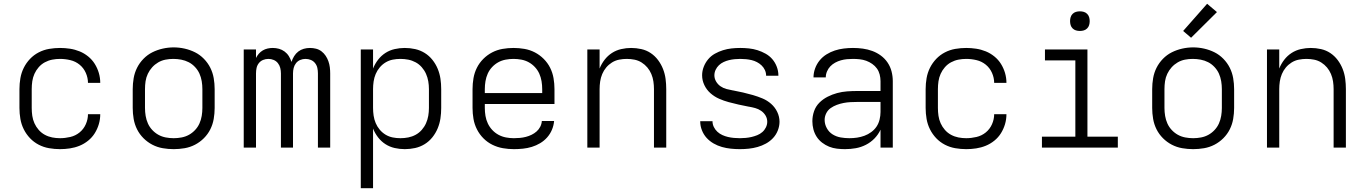

<svg xmlns="http://www.w3.org/2000/svg" viewBox="-20 -782 7240 1017"><path d="M298 8Q269 8 240 3Q211 -2 185 -15.5Q159 -29 139 -50Q119 -71 106 -97Q93 -123 88 -152Q83 -181 83 -210V-310Q83 -339 88 -368Q93 -397 106 -423Q119 -449 139 -470Q159 -491 185 -504.5Q211 -518 240 -523Q269 -528 298 -528Q324 -528 350.5 -524Q377 -520 401.5 -510Q426 -500 447 -483Q468 -466 482 -443.5Q496 -421 503.5 -395.5Q511 -370 511 -343Q511 -343 511 -343Q511 -343 511 -343H446Q446 -343 446 -343Q446 -343 446 -343Q446 -370 434.5 -396Q423 -422 401.5 -439.5Q380 -457 352.5 -463.5Q325 -470 298 -470Q277 -470 256.5 -466Q236 -462 217.5 -452Q199 -442 185 -426Q171 -410 162.5 -391Q154 -372 151 -351.5Q148 -331 148 -310V-210Q148 -189 151 -168.5Q154 -148 162.5 -129Q171 -110 185 -94Q199 -78 217.5 -68Q236 -58 256.5 -54Q277 -50 298 -50Q325 -50 352.5 -56.5Q380 -63 401.5 -80.5Q423 -98 434.5 -124Q446 -150 446 -177Q446 -177 446 -177Q446 -177 446 -177H511Q511 -177 511 -177Q511 -177 511 -177Q511 -150 503.5 -124.5Q496 -99 482 -76.5Q468 -54 447 -37Q426 -20 401.5 -10Q377 0 350.5 4Q324 8 298 8Z M900 8Q871 8 842 3Q813 -2 787 -15.5Q761 -29 740 -50Q719 -71 706 -97Q693 -123 688 -152Q683 -181 683 -210V-310Q683 -339 688 -368Q693 -397 706 -423Q719 -449 740 -470.5Q761 -492 787 -505Q813 -518 842 -524.5Q871 -531 900 -531Q929 -531 958 -524.5Q987 -518 1013 -505Q1039 -492 1060 -470.5Q1081 -449 1094 -423Q1107 -397 1112 -368Q1117 -339 1117 -310V-210Q1117 -181 1112 -152Q1107 -123 1094 -97Q1081 -71 1060 -50Q1039 -29 1013 -15.5Q987 -2 958 3Q929 8 900 8ZM900 -50Q921 -50 942 -54Q963 -58 981 -68Q999 -78 1013.5 -93.5Q1028 -109 1036.5 -128Q1045 -147 1048.5 -168Q1052 -189 1052 -210V-310Q1052 -331 1048.5 -352Q1045 -373 1036.5 -392Q1028 -411 1013 -427Q998 -443 979.5 -452.5Q961 -462 940 -466Q919 -470 898 -470Q877 -470 856.5 -466Q836 -462 818 -451.5Q800 -441 786 -425.5Q772 -410 763 -391Q754 -372 751 -351.5Q748 -331 748 -310V-210Q748 -189 751.5 -168Q755 -147 763.5 -128Q772 -109 786.5 -93.5Q801 -78 819 -68Q837 -58 858 -54Q879 -50 900 -50Z M1271 0V-520H1336V-475Q1342 -487 1351 -497.5Q1360 -508 1372 -515Q1384 -522 1397.5 -525Q1411 -528 1425 -528Q1442 -528 1458 -523.5Q1474 -519 1487.5 -509Q1501 -499 1510 -484.5Q1519 -470 1524 -454Q1529 -470 1538 -484.5Q1547 -499 1560 -509Q1573 -519 1589 -523.5Q1605 -528 1622 -528Q1638 -528 1654 -524Q1670 -520 1683 -510Q1696 -500 1705 -486.5Q1714 -473 1719.5 -457.5Q1725 -442 1727 -426Q1729 -410 1729 -393V0H1664V-393Q1664 -408 1661 -422Q1658 -436 1649 -447.5Q1640 -459 1626.5 -464.5Q1613 -470 1598 -470Q1584 -470 1570.5 -464.5Q1557 -459 1548 -447.5Q1539 -436 1535.5 -422Q1532 -408 1532 -393V0H1468V-393Q1468 -408 1464.5 -422Q1461 -436 1452 -447.5Q1443 -459 1429.5 -464.5Q1416 -470 1402 -470Q1387 -470 1373.5 -464.5Q1360 -459 1351 -447.5Q1342 -436 1339 -422Q1336 -408 1336 -393V0Z M1891 215V-520H1956V-419Q1966 -444 1982.5 -465.5Q1999 -487 2021.5 -501.5Q2044 -516 2070.5 -522Q2097 -528 2124 -528Q2152 -528 2179 -522Q2206 -516 2229.5 -501.5Q2253 -487 2270.5 -465Q2288 -443 2298.5 -417.5Q2309 -392 2313 -365Q2317 -338 2317 -310V-210Q2317 -182 2313 -155Q2309 -128 2298.5 -102.5Q2288 -77 2270.5 -55Q2253 -33 2229.5 -18.5Q2206 -4 2179 2Q2152 8 2124 8Q2097 8 2070.5 2Q2044 -4 2021.5 -18.5Q1999 -33 1982.5 -54.5Q1966 -76 1956 -101V215ZM2101 -50Q2122 -50 2142.5 -54Q2163 -58 2181.5 -68Q2200 -78 2214 -94Q2228 -110 2236.5 -129Q2245 -148 2248.5 -168.5Q2252 -189 2252 -210V-310Q2252 -331 2248.5 -351.5Q2245 -372 2236.5 -391Q2228 -410 2214 -426Q2200 -442 2181.5 -452Q2163 -462 2142.5 -466Q2122 -470 2101 -470Q2080 -470 2060 -466Q2040 -462 2022.5 -451.5Q2005 -441 1991.5 -425Q1978 -409 1970 -390Q1962 -371 1959 -350.5Q1956 -330 1956 -310V-210Q1956 -190 1959 -169.5Q1962 -149 1970 -130Q1978 -111 1991.5 -95Q2005 -79 2022.5 -68.5Q2040 -58 2060 -54Q2080 -50 2101 -50Z M2702 8Q2673 8 2644 3Q2615 -2 2588.5 -15Q2562 -28 2541 -49Q2520 -70 2506.5 -96.5Q2493 -123 2488 -152Q2483 -181 2483 -210V-310Q2483 -339 2488 -368Q2493 -397 2506 -423Q2519 -449 2540 -470Q2561 -491 2587 -504.5Q2613 -518 2642 -523Q2671 -528 2700 -528Q2729 -528 2758 -523Q2787 -518 2813 -504.5Q2839 -491 2860 -470Q2881 -449 2894 -423Q2907 -397 2912 -368Q2917 -339 2917 -310V-231H2548V-210Q2548 -189 2551.5 -168Q2555 -147 2564 -128Q2573 -109 2587.5 -93.5Q2602 -78 2620.5 -68Q2639 -58 2660 -54Q2681 -50 2702 -50Q2718 -50 2734 -51.5Q2750 -53 2765.5 -57Q2781 -61 2795.5 -68Q2810 -75 2822 -85.5Q2834 -96 2841.5 -110.5Q2849 -125 2850 -141H2915Q2913 -117 2903.5 -94.5Q2894 -72 2878 -54Q2862 -36 2841 -23.5Q2820 -11 2797 -4Q2774 3 2750 5.5Q2726 8 2702 8ZM2548 -289H2852V-310Q2852 -331 2848.5 -352Q2845 -373 2836.5 -392Q2828 -411 2813.5 -426.5Q2799 -442 2781 -452Q2763 -462 2742 -466Q2721 -470 2700 -470Q2679 -470 2658 -466Q2637 -462 2619 -452Q2601 -442 2586.5 -426.5Q2572 -411 2563.5 -392Q2555 -373 2551.5 -352Q2548 -331 2548 -310Z M3091 0V-520H3156V-419Q3166 -444 3182.5 -465.5Q3199 -487 3221.5 -501.5Q3244 -516 3270.5 -522Q3297 -528 3323 -528Q3350 -528 3377 -522Q3404 -516 3426.5 -501Q3449 -486 3465.5 -464Q3482 -442 3492 -416.5Q3502 -391 3505.5 -364Q3509 -337 3509 -310V0H3444V-310Q3444 -330 3441 -350.5Q3438 -371 3430 -390Q3422 -409 3409 -424.5Q3396 -440 3378.5 -451Q3361 -462 3340.5 -466Q3320 -470 3300 -470Q3280 -470 3259.5 -466Q3239 -462 3221.5 -451Q3204 -440 3191 -424.5Q3178 -409 3170 -390Q3162 -371 3159 -350.5Q3156 -330 3156 -310V0Z M3899 8Q3875 8 3851 5.5Q3827 3 3804 -3.5Q3781 -10 3760 -22Q3739 -34 3723 -51.5Q3707 -69 3698 -92Q3689 -115 3689 -138Q3689 -139 3689 -139.5Q3689 -140 3689 -140H3754Q3754 -140 3754 -140Q3754 -140 3754 -140Q3754 -124 3761 -109.5Q3768 -95 3780 -84Q3792 -73 3806.5 -66.5Q3821 -60 3836 -56.5Q3851 -53 3867 -51.5Q3883 -50 3899 -50Q3914 -50 3930 -51.5Q3946 -53 3961 -56.5Q3976 -60 3991 -66Q4006 -72 4018 -82.5Q4030 -93 4037 -107.5Q4044 -122 4044 -137Q4044 -155 4035 -170Q4026 -185 4011.5 -195Q3997 -205 3980.5 -209.5Q3964 -214 3947 -217H3946Q3919 -222 3892.5 -228Q3866 -234 3840 -241Q3814 -248 3789 -259Q3764 -270 3743.5 -288Q3723 -306 3711 -331Q3699 -356 3699 -383Q3699 -406 3707.5 -428Q3716 -450 3731 -468Q3746 -486 3766.5 -497.5Q3787 -509 3809.5 -516Q3832 -523 3855 -525.5Q3878 -528 3901 -528Q3924 -528 3947.5 -525.5Q3971 -523 3993 -516Q4015 -509 4035.5 -497.5Q4056 -486 4071 -468.5Q4086 -451 4094.5 -428.5Q4103 -406 4103 -383Q4103 -383 4103 -382.5Q4103 -382 4103 -381H4038Q4038 -381 4038 -381.5Q4038 -382 4038 -382Q4038 -397 4031.5 -411Q4025 -425 4014 -435.5Q4003 -446 3989.5 -453Q3976 -460 3961.5 -463.5Q3947 -467 3931.5 -468.5Q3916 -470 3901 -470Q3886 -470 3871 -468.5Q3856 -467 3841.5 -463.5Q3827 -460 3813 -453.5Q3799 -447 3788 -436.5Q3777 -426 3770.5 -412Q3764 -398 3764 -383Q3764 -366 3773 -350.5Q3782 -335 3796.5 -325Q3811 -315 3828 -310.5Q3845 -306 3862 -303H3863Q3890 -298 3916 -292Q3942 -286 3968 -278.5Q3994 -271 4019 -260.5Q4044 -250 4064.5 -232Q4085 -214 4097 -189Q4109 -164 4109 -137Q4109 -114 4100 -91Q4091 -68 4074.5 -50.5Q4058 -33 4037 -21.5Q4016 -10 3993 -3.5Q3970 3 3946.5 5.5Q3923 8 3899 8Z M4456 8Q4435 8 4413.5 5.5Q4392 3 4372 -5Q4352 -13 4334.5 -26.5Q4317 -40 4305.5 -58Q4294 -76 4288.5 -97Q4283 -118 4283 -140Q4283 -167 4292 -193Q4301 -219 4320 -238Q4339 -257 4363.5 -269.5Q4388 -282 4414 -289Q4440 -296 4467 -298Q4494 -300 4521 -300H4644V-352Q4644 -370 4639.5 -387.5Q4635 -405 4625 -419Q4615 -433 4600 -443.5Q4585 -454 4568.5 -460Q4552 -466 4534 -468Q4516 -470 4498 -470Q4482 -470 4466 -468.5Q4450 -467 4434 -462.5Q4418 -458 4403.5 -450Q4389 -442 4378 -430.5Q4367 -419 4360.5 -403.5Q4354 -388 4354 -372H4289Q4289 -372 4289 -372Q4289 -372 4289 -372Q4289 -396 4297.5 -419.5Q4306 -443 4321.5 -462Q4337 -481 4358 -494Q4379 -507 4402 -514.5Q4425 -522 4449.5 -525Q4474 -528 4498 -528Q4524 -528 4550 -524.5Q4576 -521 4600.5 -512Q4625 -503 4646 -487.5Q4667 -472 4681.5 -450.5Q4696 -429 4702.5 -403.5Q4709 -378 4709 -352V0H4644V-95Q4632 -69 4612 -48.5Q4592 -28 4566.5 -15Q4541 -2 4513 3Q4485 8 4456 8ZM4479 -50Q4500 -50 4520 -53Q4540 -56 4559 -63Q4578 -70 4595 -82.5Q4612 -95 4623 -111.5Q4634 -128 4639 -148.5Q4644 -169 4644 -189V-242H4521Q4502 -242 4484 -241Q4466 -240 4448 -236.5Q4430 -233 4412.5 -226.5Q4395 -220 4380 -209.5Q4365 -199 4356.5 -182Q4348 -165 4348 -147Q4348 -124 4359.5 -103Q4371 -82 4390.5 -70Q4410 -58 4433 -54Q4456 -50 4479 -50Z M5098 8Q5069 8 5040 3Q5011 -2 4985 -15.5Q4959 -29 4939 -50Q4919 -71 4906 -97Q4893 -123 4888 -152Q4883 -181 4883 -210V-310Q4883 -339 4888 -368Q4893 -397 4906 -423Q4919 -449 4939 -470Q4959 -491 4985 -504.5Q5011 -518 5040 -523Q5069 -528 5098 -528Q5124 -528 5150.5 -524Q5177 -520 5201.5 -510Q5226 -500 5247 -483Q5268 -466 5282 -443.5Q5296 -421 5303.5 -395.5Q5311 -370 5311 -343Q5311 -343 5311 -343Q5311 -343 5311 -343H5246Q5246 -343 5246 -343Q5246 -343 5246 -343Q5246 -370 5234.5 -396Q5223 -422 5201.5 -439.5Q5180 -457 5152.5 -463.5Q5125 -470 5098 -470Q5077 -470 5056.5 -466Q5036 -462 5017.5 -452Q4999 -442 4985 -426Q4971 -410 4962.5 -391Q4954 -372 4951 -351.5Q4948 -331 4948 -310V-210Q4948 -189 4951 -168.5Q4954 -148 4962.5 -129Q4971 -110 4985 -94Q4999 -78 5017.5 -68Q5036 -58 5056.5 -54Q5077 -50 5098 -50Q5125 -50 5152.5 -56.5Q5180 -63 5201.5 -80.5Q5223 -98 5234.5 -124Q5246 -150 5246 -177Q5246 -177 5246 -177Q5246 -177 5246 -177H5311Q5311 -177 5311 -177Q5311 -177 5311 -177Q5311 -150 5303.5 -124.5Q5296 -99 5282 -76.5Q5268 -54 5247 -37Q5226 -20 5201.5 -10Q5177 0 5150.5 4Q5124 8 5098 8Z M5499 0V-58H5676V-462H5515V-520H5740V-58H5901V0ZM5700 -618Q5689 -618 5679 -621Q5669 -624 5661.5 -631.5Q5654 -639 5651 -649Q5648 -659 5648 -670Q5648 -681 5651 -691Q5654 -701 5661.5 -708.5Q5669 -716 5679 -719Q5689 -722 5700 -722Q5711 -722 5721 -719Q5731 -716 5738.5 -708.5Q5746 -701 5749 -691Q5752 -681 5752 -670Q5752 -659 5749 -649Q5746 -639 5738.5 -631.5Q5731 -624 5721 -621Q5711 -618 5700 -618Z M6300 8Q6271 8 6242 3Q6213 -2 6187 -15.5Q6161 -29 6140 -50Q6119 -71 6106 -97Q6093 -123 6088 -152Q6083 -181 6083 -210V-310Q6083 -339 6088 -368Q6093 -397 6106 -423Q6119 -449 6140 -470.5Q6161 -492 6187 -505Q6213 -518 6242 -524.5Q6271 -531 6300 -531Q6329 -531 6358 -524.5Q6387 -518 6413 -505Q6439 -492 6460 -470.5Q6481 -449 6494 -423Q6507 -397 6512 -368Q6517 -339 6517 -310V-210Q6517 -181 6512 -152Q6507 -123 6494 -97Q6481 -71 6460 -50Q6439 -29 6413 -15.5Q6387 -2 6358 3Q6329 8 6300 8ZM6300 -50Q6321 -50 6342 -54Q6363 -58 6381 -68Q6399 -78 6413.5 -93.5Q6428 -109 6436.5 -128Q6445 -147 6448.5 -168Q6452 -189 6452 -210V-310Q6452 -331 6448.5 -352Q6445 -373 6436.5 -392Q6428 -411 6413 -427Q6398 -443 6379.5 -452.5Q6361 -462 6340 -466Q6319 -470 6298 -470Q6277 -470 6256.5 -466Q6236 -462 6218 -451.5Q6200 -441 6186 -425.5Q6172 -410 6163 -391Q6154 -372 6151 -351.5Q6148 -331 6148 -310V-210Q6148 -189 6151.5 -168Q6155 -147 6163.5 -128Q6172 -109 6186.5 -93.5Q6201 -78 6219 -68Q6237 -58 6258 -54Q6279 -50 6300 -50ZM6289 -582 6247 -618 6374 -762 6426 -718Z M6691 0V-520H6756V-419Q6766 -444 6782.5 -465.5Q6799 -487 6821.5 -501.5Q6844 -516 6870.5 -522Q6897 -528 6923 -528Q6950 -528 6977 -522Q7004 -516 7026.5 -501Q7049 -486 7065.5 -464Q7082 -442 7092 -416.5Q7102 -391 7105.5 -364Q7109 -337 7109 -310V0H7044V-310Q7044 -330 7041 -350.5Q7038 -371 7030 -390Q7022 -409 7009 -424.5Q6996 -440 6978.5 -451Q6961 -462 6940.5 -466Q6920 -470 6900 -470Q6880 -470 6859.5 -466Q6839 -462 6821.5 -451Q6804 -440 6791 -424.5Q6778 -409 6770 -390Q6762 -371 6759 -350.5Q6756 -330 6756 -310V0Z"/></svg>

Font: Iosevka Custom Light Extended
Style: Regular
Weight: 300
Width: 7
Monospace: yes
Designer: Belleve Invis
Foundry: Belleve Invis
Version: Version 11.2.4; ttfautohint (v1.8.4)